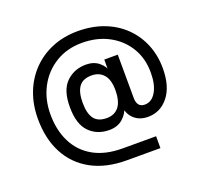

<svg xmlns="http://www.w3.org/2000/svg" viewBox="-135 -811 1171 1110"><g transform="rotate(-20 450.5 -255.5)"><path d="M669 71V144H463Q335 144 245 94.5Q155 45 108 -45Q61 -135 61 -256Q61 -343 89 -416Q117 -489 169.5 -543Q222 -597 293.5 -626Q365 -655 450 -655Q537 -655 608.5 -628Q680 -601 732 -551Q784 -501 812 -433Q840 -365 840 -285Q840 -174 790.5 -112Q741 -50 665 -50Q616 -50 583.5 -77Q551 -104 544 -151H554Q544 -112 511.5 -83.5Q479 -55 429 -55Q353 -55 305.5 -104Q258 -153 258 -256Q257 -360 306 -408.5Q355 -457 429 -457Q477 -457 508.5 -430.5Q540 -404 550 -366H539V-448H622L623 -183Q623 -123 671 -123Q714 -123 740 -167.5Q766 -212 766 -283Q767 -371 726.5 -438.5Q686 -506 614.5 -544.5Q543 -583 450 -583Q357 -583 286.5 -539.5Q216 -496 177 -422Q138 -348 138 -256Q138 -159 175 -85Q212 -11 284.5 30Q357 71 463 71ZM336 -256Q336 -190 360 -157.5Q384 -125 438 -125Q485 -125 511.5 -157Q538 -189 539 -256Q540 -323 512.5 -355Q485 -387 438 -387Q384 -387 360 -354Q336 -321 336 -256Z"/></g></svg>

Font: 42dot Sans Medium
Style: Regular
Weight: 500
Designer: 42dot
Version: Version 1.000